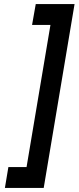

<svg xmlns="http://www.w3.org/2000/svg" viewBox="-20 -820 385 940"><path d="M345 -800 194 100H4L21 -2H110L227 -698H137L155 -800Z"/></svg>

Font: Figtree Light SemiBold
Style: Italic
Weight: 600
Italic angle: -9.5°
Version: Version 2.001;gftools[0.9.30]